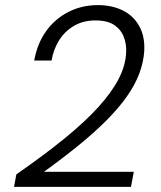

<svg xmlns="http://www.w3.org/2000/svg" viewBox="-20 -732 630 752"><path d="M35 0 44 -49Q152 -124 232.5 -189.5Q313 -255 365.5 -313Q418 -371 445 -423.5Q472 -476 474 -526Q476 -558 465 -587Q454 -616 427.5 -634Q401 -652 354 -652Q305 -652 268.5 -630Q232 -608 210.5 -572.5Q189 -537 182 -495H114Q126 -562 161 -610.5Q196 -659 248.5 -685.5Q301 -712 363 -712Q418 -712 460 -691.5Q502 -671 525 -630.5Q548 -590 545 -532Q542 -487 525 -442.5Q508 -398 476.5 -353.5Q445 -309 398.5 -262Q352 -215 290 -164.5Q228 -114 152 -59H504L493 0Z"/></svg>

Font: DM Sans Light
Style: Italic
Weight: 300
Italic angle: -10°
Designer: Colophon Foundry, Jonny Pinhorn
Foundry: Colophon Foundry
Version: Version 4.004;gftools[0.9.30]